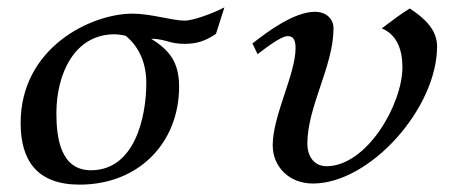

<svg xmlns="http://www.w3.org/2000/svg" viewBox="-20 -486 1251 521"><path d="M36 -152C36 -50 81 15 196 15C357 15 466 -99 466 -251C466 -319 438 -351 390 -381C431 -380 439 -367 481 -367C516 -367 539 -376 566 -394L589 -466C554 -448 503 -430 481 -430C448 -430 389 -449 340 -449C227 -449 36 -357 36 -152ZM133 -179C133 -284 181 -393 291 -393C303 -393 321 -389 321 -389C360 -357 377 -311 377 -261C377 -165 344 -24 227 -24C145 -24 133 -110 133 -179Z M665 -368 679 -339C695 -351 741 -388 761 -388C778 -388 782 -374 782 -355C782 -285 720 -172 720 -92C720 -33 765 12 829 12C984 12 1166 -192 1166 -360C1166 -405 1133 -436 1092 -463C1066 -447 1045 -431 1016 -409C1057 -392 1072 -351 1072 -304C1072 -202 975 -35 866 -35C830 -35 814 -65 814 -96C814 -197 885 -307 885 -409C885 -435 865 -454 835 -454C779 -454 708 -402 665 -368Z"/></svg>

Font: KpRoman
Style: SemiboldItalic
Weight: 600
Italic angle: -11°
Version: Version 0.66